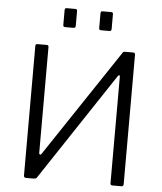

<svg xmlns="http://www.w3.org/2000/svg" viewBox="-62 -1008 897 1061"><g transform="rotate(5 386.5 -477.0)"><path d="M323 -943V-863Q323 -855 320.5 -852Q318 -849 309 -849H267Q259 -849 256.5 -851.5Q254 -854 254 -861V-942Q254 -954 264 -954H313Q323 -954 323 -943ZM522 -943V-863Q522 -855 519.5 -852Q517 -849 508 -849H465Q458 -849 455.5 -851.5Q453 -854 453 -861V-942Q453 -954 463 -954H512Q522 -954 522 -943ZM173 -742Q183 -742 183 -731V-143Q183 -138 187.5 -135.5Q192 -133 197 -141L592 -733Q595 -739 598.5 -740.5Q602 -742 610 -742H652Q663 -742 663 -730V-12Q663 0 651 0H602Q590 0 590 -11V-604Q590 -609 586.5 -610Q583 -611 578 -604L182 -7Q178 -2 173 -1Q168 0 162 0H122Q117 0 113.5 -3Q110 -6 110 -11V-731Q110 -742 120 -742Z"/></g></svg>

Font: Libre Franklin Light
Style: Regular
Weight: 300
Designer: Pablo Impallari, Rodrigo Fuenzalida, Nhung Nguyen
Foundry: Impallari Type
Version: Version 3.000